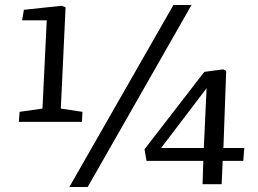

<svg xmlns="http://www.w3.org/2000/svg" viewBox="-20 -733 1025 764"><path d="M256 11 670 -713H742L329 11ZM222 -301 308 -288 306 -248H55L58 -288L149 -301L166 -652H68L75 -694L225 -710L241 -704ZM869 -144H952L948 -93H866L862 0H786L789 -93H563L555 -139L793 -447L868 -457L880 -451ZM791 -144 802 -382 621 -144Z"/></svg>

Font: Literata 7pt
Style: Italic
Weight: 400
Italic angle: -2°
Designer: Latin by Veronika Burian and Jose Scaglione. Greek by Irene Vlachou. Cyrillic by Vera Evstafieva
Foundry: TypeTogether
Version: Version 3.002